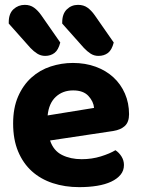

<svg xmlns="http://www.w3.org/2000/svg" viewBox="-20 -755 583 790"><path d="M186 -177Q200 -135 235 -117.5Q270 -100 316 -100Q358 -100 395 -111.5Q432 -123 455 -137Q470 -127 480 -111Q490 -95 490 -76Q490 -53 476 -36Q462 -19 437.5 -7.5Q413 4 379.5 9.5Q346 15 306 15Q247 15 197 -1.5Q147 -18 111 -50.5Q75 -83 54.5 -132Q34 -181 34 -247Q34 -311 54.5 -358Q75 -405 109.5 -436Q144 -467 188.5 -481.5Q233 -496 280 -496Q331 -496 373.5 -480.5Q416 -465 446.5 -437Q477 -409 494 -370Q511 -331 511 -285Q511 -253 494 -237Q477 -221 446 -216ZM281 -383Q238 -383 209.5 -356.5Q181 -330 176 -280L367 -311Q365 -337 344 -360Q323 -383 281 -383ZM16 -658V-664Q16 -699 35.5 -717Q55 -735 82 -735Q104 -735 120 -723.5Q136 -712 150 -692L228 -580Q220 -549 204 -537Q188 -525 166 -525Q148 -525 133 -534.5Q118 -544 105 -558ZM236 -658V-663Q236 -698 255 -716.5Q274 -735 301 -735Q324 -735 340 -723.5Q356 -712 370 -692L448 -580Q440 -549 424 -537Q408 -525 385 -525Q367 -525 352.5 -534.5Q338 -544 325 -558Z"/></svg>

Font: Baloo Paaji 2
Style: Bold
Weight: 700
Designer: Shuchita Grover, Noopur Datye and Ek Type
Foundry: Ek Type
Version: Version 1.640;hotconv 1.0.111;makeotfexe 2.5.65597; ttfautoh